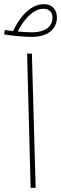

<svg xmlns="http://www.w3.org/2000/svg" viewBox="-45 -901 293 921"><path d="M108 -724C190 -724 228 -767 228 -816C228 -852 208 -881 165 -881C100 -881 47 -816 18 -752C2 -754 -11 -756 -22 -757L-25 -736C2 -731 65 -724 108 -724ZM163 -859C188 -859 207 -845 207 -815C207 -782 182 -746 107 -746C87 -746 62 -748 40 -750C65 -801 112 -859 163 -859ZM102 0H126L108 -644H85Z"/></svg>

Font: Noto Sans Arabic UI Cn Th
Style: Regular
Weight: 100
Width: 3
Designer: Monotype Design Team, Nadine Chahine and Nizar Qandah
Foundry: Monotype Imaging Inc.
Version: Version 2.010